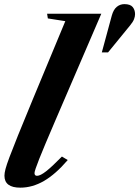

<svg xmlns="http://www.w3.org/2000/svg" viewBox="-20 -876 658 907"><path d="M76 10.5Q1 10.5 1 -46Q1 -58.5 6 -77.8Q11 -97 24.8 -133.8Q38.5 -170.5 64.5 -235Q90.5 -299.5 133 -402L288.5 -776L206 -789L202.5 -811H458.5L242 -308Q188 -182.5 165.5 -125.8Q143 -69 143 -58.5Q143 -45.5 155 -45.5Q170.5 -45.5 198 -67Q225.5 -88.5 272.5 -136.5L300 -120Q242.5 -53 187.8 -21.2Q133 10.5 76 10.5ZM461 -628.5 508 -802Q516 -831 531.8 -843.8Q547.5 -856.5 567.5 -856.5Q595.5 -856.5 606.8 -842.8Q618 -829 618 -809Q618 -798 613.2 -785.5Q608.5 -773 595 -756.5L490.5 -628.5Z"/></svg>

Font: Libre Caslon Text Bold
Style: Italic
Weight: 700
Italic angle: -22.583°
Designer: Pablo Impallari, Rodrigo Fuenzalida, Katja Schimmel
Foundry: Pablo Impallari, Rodrigo Fuenzalida
Version: Version 2.000